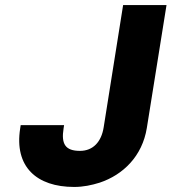

<svg xmlns="http://www.w3.org/2000/svg" viewBox="-20 -731 680 761"><path d="M60 -222C36 -70 125 10 274 10C310 10 343 3 375 -7C468 -38 544 -112 562 -224L640 -711H468L391 -227C382 -169 349 -133 297 -133C239 -133 222 -160 232 -222L234 -235H62Z"/></svg>

Font: Asimov Pro
Style: UltObl
Weight: 900
Designer: Google
Version: Version 2.000980; 2014